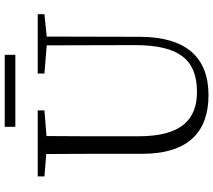

<svg xmlns="http://www.w3.org/2000/svg" viewBox="-66 -842 923 832"><g transform="rotate(-90 396.0 -426.5)"><path d="M262 -822H574V-868H262ZM493 -696 615 -686 616 -304C616 -111 552 -35 413 -35C294 -35 221 -102 221 -288V-389C221 -491 221 -589 222 -687L333 -696V-725H47V-696L144 -688C145 -589 145 -489 145 -389V-273C145 -66 246 15 399 15C562 15 651 -81 652 -281L653 -686L750 -696V-725H493Z"/></g></svg>

Font: Noto Serif CJK SC Light
Style: Regular
Weight: 300
Designer: Ryoko NISHIZUKA 西塚涼子 (kana & ideographs); Frank Grießhammer (Latin, Greek & Cyrillic); Wenlong ZHANG 张文龙 (bopomofo); San
Foundry: Adobe
Version: Version 2.001;hotconv 1.1.0;makeotfexe 2.6.0